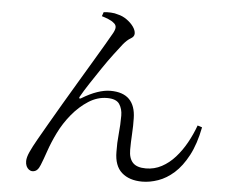

<svg xmlns="http://www.w3.org/2000/svg" viewBox="-55 -831 1109 926"><g transform="rotate(5 500.0 -367.5)"><path d="M666 32Q603 32 566.5 -0.5Q530 -33 530 -101Q529 -143 533.5 -187.5Q538 -232 538 -276Q538 -309 522.5 -332Q507 -355 463 -355Q416 -355 373 -327.5Q330 -300 294.5 -257Q259 -214 235 -165Q212 -118 197.5 -75.5Q183 -33 172 -6Q166 10 157 19Q148 28 134 28Q125 28 117 22Q109 16 104.5 6Q100 -4 100 -18Q100 -36 112 -62.5Q124 -89 144.5 -125Q165 -161 191 -206Q217 -251 249 -305.5Q281 -360 314.5 -416Q348 -472 378 -522.5Q408 -573 431 -612Q454 -651 465 -671Q475 -690 473.5 -701Q472 -712 462 -719Q452 -728 434.5 -735Q417 -742 403 -746L410 -766Q425 -768 445 -767Q465 -766 479 -761Q502 -756 522.5 -741.5Q543 -727 555.5 -709.5Q568 -692 568 -676Q568 -661 551 -651.5Q534 -642 515 -619Q500 -600 475 -567Q450 -534 423 -494Q396 -454 371 -416Q346 -378 331 -351Q327 -345 329.5 -342Q332 -339 338 -343Q377 -367 412 -379Q447 -391 476 -391Q537 -391 567.5 -360Q598 -329 599 -269Q600 -234 597.5 -192.5Q595 -151 595 -116Q595 -75 614.5 -54Q634 -33 678 -33Q719 -33 754.5 -52Q790 -71 819 -103.5Q848 -136 870.5 -176.5Q893 -217 909 -261L931 -254Q915 -172 885.5 -116.5Q856 -61 819.5 -28.5Q783 4 743 18Q703 32 666 32Z"/></g></svg>

Font: Noto Serif SC ExtraLight
Style: Regular
Weight: 400
Version: Version 2.002-H1;hotconv 1.1.0;makeotfexe 2.6.0